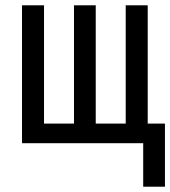

<svg xmlns="http://www.w3.org/2000/svg" viewBox="-20 -540 642 724"><path d="M602 164H520V0H63V-520H146V-74H259V-520H341V-74H454V-520H537V-74H602Z"/></svg>

Font: Iosevka Meiseki Sans
Style: Regular
Weight: 400
Monospace: yes
Designer: Belleve Invis
Foundry: Belleve Invis
Version: Version 11.2.6; ttfautohint (v1.8.4)